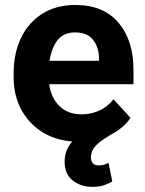

<svg xmlns="http://www.w3.org/2000/svg" viewBox="-20 -558 580 769"><path d="M429.7 168.9Q417.5 176.3 398.2 183.3Q378.9 190.4 349.6 190.4Q303.7 190.4 271.2 164.8Q238.8 139.2 238.8 89.8Q238.8 68.8 245.8 48.3Q252.9 27.8 269.5 8.8Q195.8 2.4 143.3 -33Q90.8 -68.4 62.7 -123.8Q34.7 -179.2 34.7 -246.1V-265.6Q34.7 -345.7 64.7 -407.2Q94.7 -468.8 150.1 -503.4Q205.6 -538.1 282.2 -538.1Q394.5 -538.1 454.6 -467Q514.6 -396 514.6 -279.3V-220.7H177.2Q184.1 -167 217.8 -133.5Q251.5 -100.1 306.6 -100.1Q344.7 -100.1 377.7 -115Q410.6 -129.9 434.6 -160.2L502.9 -85.9Q489.7 -66.4 468.5 -48.1Q447.3 -29.8 418.5 -16.1L419.4 -15.6Q382.8 5.4 363.5 25.6Q344.2 45.9 344.2 72.8Q344.2 86.4 351.3 95.5Q358.4 104.5 376 104.5Q390.1 104.5 399.2 101.1Q408.2 97.7 414.6 94.2ZM280.8 -428.2Q234.9 -428.2 210.4 -397Q186 -365.7 178.7 -314.5H376.5V-325.2Q376 -368.7 352.8 -398.4Q329.6 -428.2 280.8 -428.2Z"/></svg>

Font: Vazirmatn RD FD
Style: Bold
Weight: 700
Designer: Saber Rastikerdar
Foundry: Saber Rastikerdar
Version: Version 33.003